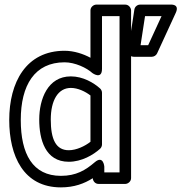

<svg xmlns="http://www.w3.org/2000/svg" viewBox="-20 -772 786 832"><path d="M622 -576H589.1L608.5 -702H680ZM638 -526C646.2 -526 656.5 -531.3 660.7 -540.5L741.7 -716.5C759.9 -756 719 -752 719 -752H587C575.4 -752 564.2 -743.1 562.3 -730.8L535.3 -554.8C531.7 -531.7 550.3 -526 560 -526ZM260 -502C305.1 -502 355.9 -477.9 380.1 -455.6C380.1 -455.6 422 -424.5 422 -474V-702H498V-25H432V-50C432 -50 428.2 -101.1 390.7 -69C350.6 -34.6 310.2 -10 244 -10C121.4 -10 70 -104.9 70 -252C70 -403.1 130.2 -502 260 -502ZM260 -552C92.4 -552 20 -414.6 20 -252C20 -96.4 81.5 40 244 40C301 40 345.4 23.6 381.9 0.2C383 13.4 392.7 25 407 25H523C533.7 25 548 15.1 548 0V-727C548 -737.7 538.1 -752 523 -752H397C386.3 -752 372 -742.1 372 -727V-521.7C341.3 -538.3 300.6 -552 260 -552ZM278 -71C333.6 -71 384.4 -100.7 413.9 -127.5C419.1 -132.3 422 -139.7 422 -146V-370C422 -377.2 418.5 -384.3 413.7 -388.6C386.6 -413 339.9 -441 287 -441C186.6 -441 150 -342 150 -254C150 -168.1 175.7 -71 278 -71ZM278 -121C221.8 -121 200 -169 200 -254C200 -336.2 231 -391 287 -391C317.4 -391 349.6 -375.5 372 -358.3V-157.6C348.3 -139 311.3 -121 278 -121Z"/></svg>

Font: Fog Sans
Style: Outline
Weight: 700
Foundry: Intel Corporation
Version: Version 1.00